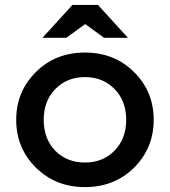

<svg xmlns="http://www.w3.org/2000/svg" viewBox="-20 -754 692 782"><path d="M205 -140Q253 -92 326 -92Q399 -92 446.5 -140.5Q494 -189 494 -266Q494 -343 446.5 -391.5Q399 -440 326 -440Q253 -440 205.5 -391.5Q158 -343 158 -266Q158 -189 205 -140ZM526 -71Q446 8 326 8Q206 8 126 -71.5Q46 -151 46 -266Q46 -381 126 -460.5Q206 -540 326 -540Q446 -540 526 -460.5Q606 -381 606 -266Q606 -151 526 -71ZM275 -734H379L501 -600H404L327 -656L250 -600H153Z"/></svg>

Font: Montserrat_am3
Style: Regular
Weight: 400
Designer: Julieta Ulanovsky
Foundry: Julieta Ulanovsky, Armenina letters added by Vahan Hovhannisyan
Version: Version 2.001